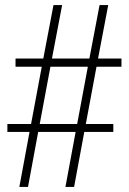

<svg xmlns="http://www.w3.org/2000/svg" viewBox="-20 -734 508 754"><path d="M56 0H90L130 -216H277L237 0H271L311 -216H425V-247H317L359 -472H457V-504H365L405 -714H371L331 -504H184L224 -714H190L150 -504H41V-472H144L102 -247H9V-216H96ZM136 -247 178 -472H325L283 -247Z"/></svg>

Font: Noto Serif Armenian Condensed ExtraLight
Style: Regular
Weight: 200
Width: 3
Designer: Monotype Design Team
Foundry: Monotype Imaging Inc.
Version: Version 2.008